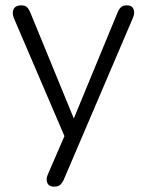

<svg xmlns="http://www.w3.org/2000/svg" viewBox="-20 -512 550 718"><path d="M182 186Q163 186 157 172Q151 158 159 140L221 -3L32 -444Q24 -464 31 -478Q38 -492 60 -492Q73 -492 80 -486Q87 -480 93 -466L256 -69L420 -466Q426 -480 433.5 -486Q441 -492 454 -492Q474 -492 479.5 -477.5Q485 -463 477 -445L218 161Q211 175 203.5 180.5Q196 186 182 186Z"/></svg>

Font: Chiron GoRound TC L
Style: Regular
Weight: 300
Designer: Ryoko NISHIZUKA 西塚涼子 (kana, bopomofo & ideographs); Paul D. Hunt (Latin, Greek & Cyrillic); Sandoll Communications 산돌커뮤니
Foundry: Adobe
Version: Version 1.000;hotconv 1.1.1;makeotfexe 2.6.0